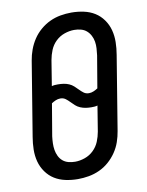

<svg xmlns="http://www.w3.org/2000/svg" viewBox="-85 -804 669 873"><g transform="rotate(-10 250.0 -367.5)"><path d="M204 8Q175 8 147 2Q119 -4 96.5 -18Q74 -32 58 -54.5Q42 -77 35 -103.5Q28 -130 28.5 -159Q29 -188 34 -217L90 -559Q94 -584 103 -608.5Q112 -633 126.5 -655Q141 -677 161.5 -694.5Q182 -712 205.5 -723Q229 -734 254.5 -738.5Q280 -743 305 -743Q334 -743 362 -737Q390 -731 412.5 -717Q435 -703 451 -680.5Q467 -658 474 -631.5Q481 -605 480.5 -576Q480 -547 475 -518L419 -176Q415 -151 406.5 -126.5Q398 -102 383 -80Q368 -58 348 -40.5Q328 -23 304 -12Q280 -1 254.5 3.5Q229 8 204 8ZM321 -368Q332 -368 342.5 -372.5Q353 -377 362 -383L387 -531Q389 -547 390 -563Q391 -579 388.5 -594Q386 -609 379 -622.5Q372 -636 361 -645.5Q350 -655 335 -659Q320 -663 304 -663Q282 -663 259 -655Q236 -647 218.5 -630Q201 -613 192 -591Q183 -569 179 -546L160 -429Q167 -431 174 -431.5Q181 -432 188 -432Q202 -432 215 -430Q228 -428 239.5 -423Q251 -418 260.5 -409.5Q270 -401 278.5 -392Q287 -383 297 -375.5Q307 -368 321 -368ZM205 -72Q227 -72 250 -80Q273 -88 290.5 -105Q308 -122 317 -144Q326 -166 330 -189L349 -306Q342 -304 335 -303.5Q328 -303 321 -303Q307 -303 294.5 -305Q282 -307 270 -312Q258 -317 248.5 -325.5Q239 -334 230.5 -343Q222 -352 212 -359.5Q202 -367 188 -367Q177 -367 166.5 -362.5Q156 -358 147 -352L122 -204Q120 -188 119.5 -172Q119 -156 121.5 -141Q124 -126 130.5 -112.5Q137 -99 148 -89.5Q159 -80 174 -76Q189 -72 205 -72Z"/></g></svg>

Font: Iosevka Term Curly Medium
Style: Italic
Weight: 500
Italic angle: -9°
Designer: Belleve Invis
Foundry: Belleve Invis
Version: Version 32.3.0